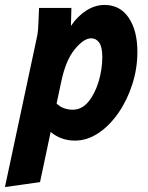

<svg xmlns="http://www.w3.org/2000/svg" viewBox="-58 -557 600 777"><path d="M-38 200 90 -400Q95 -422 96 -437.5Q97 -453 98 -475L100 -525H231L229 -452Q256 -492 291.5 -514.5Q327 -537 365 -537Q428 -537 463 -485Q498 -433 498 -347Q498 -280 477.5 -216Q457 -152 421.5 -100.5Q386 -49 340.5 -18.5Q295 12 245 12Q189 12 147 -23L104 180ZM190 -227 171 -138Q186 -124 202.5 -118.5Q219 -113 236 -113Q273 -113 299.5 -145Q326 -177 341 -226.5Q356 -276 356 -326Q356 -367 343.5 -384.5Q331 -402 311 -402Q281 -402 244.5 -357.5Q208 -313 190 -227Z"/></svg>

Font: Radio Canada Condensed
Style: Bold Italic
Weight: 700
Width: 3
Italic angle: -12°
Designer: Charles Daoud, Etienne Aubert Bonn, Alexandre Saumier Demers, Jacques Le Bailly
Foundry: Radio-Canada
Version: Version 2.104; ttfautohint (v1.8.4.7-5d5b);gftools[0.9.28.de